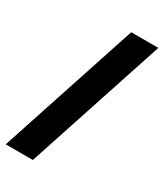

<svg xmlns="http://www.w3.org/2000/svg" viewBox="-188 -796 771 901"><g transform="rotate(30 197.0 -345.0)"><path d="M0 30 247 -720H394L147 30Z"/></g></svg>

Font: Radio Canada
Style: Bold
Weight: 700
Designer: Charles Daoud, Etienne Aubert Bonn, Alexandre Saumier Demers, Jacques Le Bailly
Foundry: Radio-Canada
Version: Version 2.104; ttfautohint (v1.8.4.7-5d5b);gftools[0.9.28.de